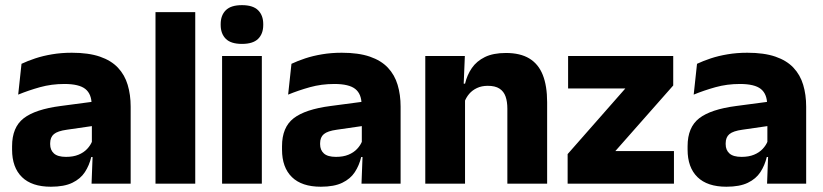

<svg xmlns="http://www.w3.org/2000/svg" viewBox="-20 -707 3167 739"><path d="M332.4 0 337.1 -123 333.6 -130.7V-284L332.7 -303.9Q332.7 -345.1 308.5 -364.5Q284.3 -383.8 227.8 -383.8Q178.3 -383.8 133.8 -371.4Q89.3 -359 50 -342.8L62.8 -461.4Q86.3 -472.5 115.7 -482.3Q145.2 -492.1 180.6 -498Q215.9 -504 256.4 -504Q321 -504 364.6 -489Q408.1 -474 434 -446.4Q460 -418.8 471.4 -380.6Q482.9 -342.5 482.9 -296.4V0ZM176 11.7Q102.4 11.7 64.5 -25.4Q26.5 -62.6 26.5 -131V-144.3Q26.5 -217.1 71.1 -251.7Q115.8 -286.3 213.3 -299L345.3 -316.5L354.3 -224.6L237.3 -207.7Q201.8 -202.8 187.5 -190.8Q173.1 -178.8 173.1 -155.4V-151.8Q173.1 -129.5 187.6 -116.4Q202.1 -103.2 234.1 -103.2Q262 -103.2 282.1 -111.5Q302.3 -119.8 315.4 -133.8Q328.6 -147.7 335.1 -164.4L356.6 -102.7H331.3Q323.6 -70.3 306.7 -44.5Q289.8 -18.6 258.4 -3.5Q227.1 11.7 176 11.7Z M578.5 0V-660.3H731.5V0Z M834.8 0V-491.4H987.8V0ZM911.3 -538Q868.7 -538 849.1 -557.6Q829.4 -577.3 829.4 -610.9V-614.3Q829.4 -648 849.1 -667.6Q868.7 -687.2 911.3 -687.2Q953.6 -687.2 973.4 -667.6Q993.2 -648 993.2 -614.3V-610.9Q993.2 -576.8 973.4 -557.4Q953.6 -538 911.3 -538Z M1371.4 0 1376.1 -123 1372.6 -130.7V-284L1371.7 -303.9Q1371.7 -345.1 1347.5 -364.5Q1323.3 -383.8 1266.8 -383.8Q1217.3 -383.8 1172.8 -371.4Q1128.3 -359 1089 -342.8L1101.8 -461.4Q1125.3 -472.5 1154.7 -482.3Q1184.2 -492.1 1219.6 -498Q1254.9 -504 1295.4 -504Q1360 -504 1403.6 -489Q1447.1 -474 1473 -446.4Q1499 -418.8 1510.4 -380.6Q1521.9 -342.5 1521.9 -296.4V0ZM1215 11.7Q1141.4 11.7 1103.5 -25.4Q1065.5 -62.6 1065.5 -131V-144.3Q1065.5 -217.1 1110.1 -251.7Q1154.8 -286.3 1252.3 -299L1384.3 -316.5L1393.3 -224.6L1276.3 -207.7Q1240.8 -202.8 1226.5 -190.8Q1212.1 -178.8 1212.1 -155.4V-151.8Q1212.1 -129.5 1226.6 -116.4Q1241.1 -103.2 1273.1 -103.2Q1301 -103.2 1321.1 -111.5Q1341.3 -119.8 1354.4 -133.8Q1367.6 -147.7 1374.1 -164.4L1395.6 -102.7H1370.3Q1362.6 -70.3 1345.7 -44.5Q1328.8 -18.6 1297.4 -3.5Q1266.1 11.7 1215 11.7Z M1932.8 0V-288.8Q1932.8 -315.9 1925.9 -335.6Q1918.9 -355.4 1902.4 -366Q1885.9 -376.7 1857.5 -376.7Q1833.9 -376.7 1815.9 -368.2Q1797.9 -359.8 1785.8 -345.6Q1773.7 -331.4 1767.4 -313.5L1743.8 -385H1770Q1777.8 -418.5 1796.1 -445.1Q1814.4 -471.7 1846.3 -487.4Q1878.3 -503.1 1927.4 -503.1Q1982.4 -503.1 2017.4 -481.9Q2052.4 -460.7 2069.1 -418.7Q2085.9 -376.6 2085.9 -313.3V0ZM1616.9 0V-491.4H1769.2L1764.1 -368.6L1769.9 -354.2V0Z M2574 -125.6V0H2164.8V-113.9L2386.8 -366.4H2166.6V-491.4H2571.2V-378L2348.5 -125.6Z M2932.4 0 2937.1 -123 2933.6 -130.7V-284L2932.7 -303.9Q2932.7 -345.1 2908.5 -364.5Q2884.3 -383.8 2827.8 -383.8Q2778.3 -383.8 2733.8 -371.4Q2689.3 -359 2650 -342.8L2662.8 -461.4Q2686.3 -472.5 2715.7 -482.3Q2745.2 -492.1 2780.6 -498Q2815.9 -504 2856.4 -504Q2921 -504 2964.6 -489Q3008.1 -474 3034 -446.4Q3060 -418.8 3071.4 -380.6Q3082.9 -342.5 3082.9 -296.4V0ZM2776 11.7Q2702.4 11.7 2664.5 -25.4Q2626.5 -62.6 2626.5 -131V-144.3Q2626.5 -217.1 2671.1 -251.7Q2715.8 -286.3 2813.3 -299L2945.3 -316.5L2954.3 -224.6L2837.3 -207.7Q2801.8 -202.8 2787.5 -190.8Q2773.1 -178.8 2773.1 -155.4V-151.8Q2773.1 -129.5 2787.6 -116.4Q2802.1 -103.2 2834.1 -103.2Q2862 -103.2 2882.1 -111.5Q2902.3 -119.8 2915.4 -133.8Q2928.6 -147.7 2935.1 -164.4L2956.6 -102.7H2931.3Q2923.6 -70.3 2906.7 -44.5Q2889.8 -18.6 2858.4 -3.5Q2827.1 11.7 2776 11.7Z"/></svg>

Font: Anek Bangla Medium
Style: Regular
Weight: 500
Designer: Sulekha Rajkumar (Bangla), Yesha Goshar (Latin)
Foundry: Ek Type
Version: Version 1.003